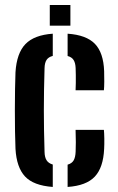

<svg xmlns="http://www.w3.org/2000/svg" viewBox="-20 -743 475 771"><path d="M42.2 -145.4Q40.9 -175.2 40.3 -216Q39.7 -256.9 39.7 -301.1Q39.7 -345.4 40.4 -385.3Q41 -425.3 42.2 -453Q47 -529.5 82.1 -565.9Q117.1 -602.4 191.9 -607.7V-518.4Q174.7 -514.2 167 -502.4Q159.4 -490.7 158.9 -469.6Q157.4 -423.6 156.8 -381.9Q156.1 -340.2 156.1 -300Q156.1 -259.8 156.8 -218.8Q157.4 -177.9 158.9 -132.9Q159.4 -111.2 167.2 -99.2Q174.9 -87.2 191.9 -82.3V7.7Q114.4 2.1 80.4 -34.5Q46.4 -71 42.2 -145.4ZM251.5 7.7V-81.8Q268.7 -86.7 275.8 -99.1Q282.9 -111.6 283.7 -133.7Q284.5 -151.7 284.5 -172Q284.5 -192.2 283.5 -221.4H397.2Q398.5 -209.4 398.9 -185.9Q399.2 -162.4 398.2 -145.4Q394.9 -70.2 360.7 -33.8Q326.6 2.6 251.5 7.7ZM283.5 -380.4Q284.2 -393.4 284.4 -409.7Q284.5 -426.1 284.4 -442.1Q284.2 -458.1 283.7 -469.8Q282.9 -490.1 275.7 -501.8Q268.5 -513.6 251.5 -518.2V-607.7Q326.6 -602.6 361.1 -567Q395.5 -531.4 398.2 -457.3Q399 -438.9 398.7 -415.5Q398.5 -392.1 397.2 -380.4ZM179.9 -640V-722.9H262.7V-640Z"/></svg>

Font: Big Shoulders Stencil Text Thin
Style: Regular
Weight: 100
Designer: Patric King
Foundry: XO Type Co
Version: Version 2.001